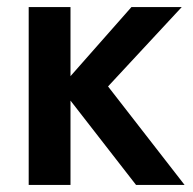

<svg xmlns="http://www.w3.org/2000/svg" viewBox="-20 -522 546 542"><path d="M179 -502H61V0H179V-238L364 0H501L285 -278L493 -502H351L179 -307Z"/></svg>

Font: Geom Medium
Style: Bold
Weight: 500
Version: Version 1.102